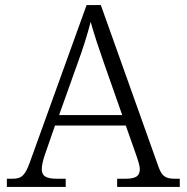

<svg xmlns="http://www.w3.org/2000/svg" viewBox="-20 -734 733 754"><path d="M7 0H238V-32H205C158 -32 144 -44 144 -71C144 -85 150 -111 161 -140L196 -241H474L511 -136C521 -107 529 -85 529 -70C529 -44 516 -32 471 -32H440V0H686V-32H669C627 -32 615 -43 601 -83L376 -714H320L97 -96C78 -44 65 -32 27 -32H7ZM287 -492C306 -544 322 -594 336 -648C351 -595 369 -541 388 -487L460 -282H212Z"/></svg>

Font: Noto Serif Light
Style: Regular
Weight: 300
Designer: Monotype Design Team
Foundry: Monotype Imaging Inc.
Version: Version 2.013